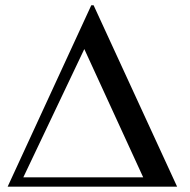

<svg xmlns="http://www.w3.org/2000/svg" viewBox="-20 -704 716 724"><path d="M647.9 0 333 -684.1H324.2L8.8 0ZM520 -35.2H67.9L297.9 -519Z"/></svg>

Font: Galatia SIL
Style: Regular
Weight: 400
Designer: Development by SIL's NRSI team
Version: Version 2.1